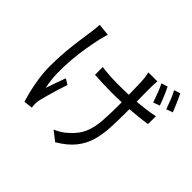

<svg xmlns="http://www.w3.org/2000/svg" viewBox="-199 -1073 1397 1397"><g transform="rotate(45 500.0 -374.0)"><path d="M740 -765Q737 -740 737 -706Q736 -690 736.5 -645.5Q737 -601 738 -554Q785 -558 830 -564Q875 -570 912 -578L911 -497Q875 -491 831 -486.5Q787 -482 739 -478Q739 -468 739 -459.5Q739 -451 739 -444Q739 -358 735 -283.5Q731 -209 712.5 -145.5Q694 -82 650.5 -27.5Q607 27 527 74L454 17Q478 7 505.5 -10Q533 -27 551 -46Q605 -93 629 -148.5Q653 -204 658.5 -276Q664 -348 664 -444Q664 -451 664 -458.5Q664 -466 664 -474Q635 -473 605.5 -472.5Q576 -472 547 -472Q511 -472 464 -474Q417 -476 385 -478V-558Q418 -553 462 -550Q506 -547 546 -547Q575 -547 604 -547.5Q633 -548 662 -549Q661 -597 660 -641.5Q659 -686 657 -705Q656 -722 652.5 -737.5Q649 -753 647 -765ZM245 -750Q241 -737 236 -718Q231 -699 227 -685Q215 -631 204 -565Q193 -499 187 -428Q181 -357 183 -288Q185 -219 199 -157Q210 -189 224.5 -231Q239 -273 253 -310L296 -284Q284 -250 271 -207.5Q258 -165 247.5 -126.5Q237 -88 231 -63Q228 -53 227 -39.5Q226 -26 226 -18Q227 -11 227.5 -1.5Q228 8 229 16L161 24Q151 -7 138.5 -57.5Q126 -108 117 -169.5Q108 -231 108 -293Q108 -375 115 -450.5Q122 -526 131.5 -588.5Q141 -651 146 -692Q149 -709 150 -727.5Q151 -746 152 -759ZM819 -791Q833 -764 850 -723.5Q867 -683 877 -653L827 -635Q816 -668 800.5 -708Q785 -748 771 -776ZM919 -822Q933 -794 950 -754.5Q967 -715 979 -685L929 -667Q917 -701 902 -739.5Q887 -778 871 -806Z"/></g></svg>

Font: Chiron Sans HK TT
Style: Regular
Weight: 400
Designer: Ryoko NISHIZUKA 西塚涼子 (kana, bopomofo & ideographs); Paul D. Hunt (Latin, Greek & Cyrillic); Sandoll Communications 산돌커뮤니
Foundry: Adobe
Version: Version 2.022;hotconv 1.0.109;makeotfexe 2.5.65596